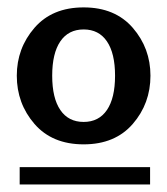

<svg xmlns="http://www.w3.org/2000/svg" viewBox="-20 -730 451 519"><path d="M386.7 -525.4Q386.7 -450.2 338.9 -395Q291 -339.8 206.1 -339.8Q121.1 -339.8 73.2 -395Q25.4 -450.2 25.4 -525.4Q25.4 -599.6 73.2 -654.8Q121.1 -710 206.1 -710Q291 -710 338.9 -654.8Q386.7 -599.6 386.7 -525.4ZM385.7 -231.4H33.2V-278.3H385.7ZM269 -432.6Q291 -464.8 291 -525.4Q291 -585.9 269 -618.2Q247.1 -650.4 206.1 -650.4Q165 -650.4 143.1 -618.2Q121.1 -585.9 121.1 -525.4Q121.1 -464.8 143.1 -432.6Q165 -400.4 206.1 -400.4Q247.1 -400.4 269 -432.6Z"/></svg>

Font: FreeUniversal
Style: Bold
Weight: 700
Version: Version 1.001